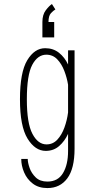

<svg xmlns="http://www.w3.org/2000/svg" viewBox="-20 -756 490 976"><path d="M212.5 11Q158.5 11 120 -51.5Q81.5 -114 81.5 -251Q81.5 -388.5 118.5 -449.8Q155.5 -511 209.5 -511Q250.5 -511 279.8 -487.8Q309 -464.5 326 -428V-500H359V0Q359 101 322.2 150.5Q285.5 200 221 200Q176 200 146.5 177.2Q117 154.5 102.5 120.2Q88 86 88 52H121Q121 70.5 130.5 97.8Q140 125 161.8 146Q183.5 167 221 167Q274.5 167 300.2 124Q326 81 326 12V-75.5Q309 -38.5 280.8 -13.8Q252.5 11 212.5 11ZM116.5 -251Q116.5 -129.5 144.8 -75.8Q173 -22 216.5 -22Q249 -22 271.5 -46.2Q294 -70.5 307.5 -107.8Q321 -145 326 -184.5V-325Q320.5 -360 307 -395.5Q293.5 -431 271 -454.5Q248.5 -478 215.5 -478Q171.5 -478 144 -426.5Q116.5 -375 116.5 -251ZM255.5 -644V-566H195.5V-644Q195.5 -681.5 212.8 -704Q230 -726.5 244 -735.5L261.5 -708Q251 -702 238.8 -688.8Q226.5 -675.5 226.5 -644Z"/></svg>

Font: Trispace Condensed Thin
Style: Regular
Weight: 100
Width: 3
Designer: Tyler Finck
Foundry: Etcetera Type Company
Version: Version 1.210; ttfautohint (v1.8.3)